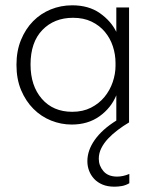

<svg xmlns="http://www.w3.org/2000/svg" viewBox="-20 -461 570 723"><path d="M411 242Q385 242 366 234Q347 226 334.5 212.5Q322 199 315.5 182Q309 165 309 146Q309 105 337 65.5Q365 26 418 -7V-102Q398 -54 354.5 -23Q311 8 250 8Q210 8 172.5 -7Q135 -22 106 -51Q77 -80 59.5 -121.5Q42 -163 42 -217Q42 -269 59 -310.5Q76 -352 104.5 -381Q133 -410 171 -425.5Q209 -441 252 -441Q314 -441 356 -411.5Q398 -382 418 -341V-433H466V0Q444 13 423.5 28.5Q403 44 387 61Q371 78 361.5 97Q352 116 352 137Q352 163 369.5 183.5Q387 204 421 204Q432 204 443.5 201.5Q455 199 467 194V229Q453 237 439 239.5Q425 242 411 242ZM252 -40Q292 -40 322.5 -55.5Q353 -71 373.5 -96Q394 -121 404.5 -152Q415 -183 415 -213V-224Q415 -256 405 -286.5Q395 -317 375 -341Q355 -365 325 -379.5Q295 -394 255 -394Q184 -394 139.5 -348Q95 -302 95 -218Q95 -138 137.5 -89Q180 -40 252 -40Z"/></svg>

Font: Tilda Sans Light
Style: Regular
Weight: 300
Designer: ParaType Ltd
Foundry: ParaType Ltd
Version: Version 1.009